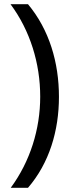

<svg xmlns="http://www.w3.org/2000/svg" viewBox="-20 -734 340 912"><path d="M260 -274C260 -437 214 -593 113 -714H30C123 -589 171 -433 171 -275C171 -120 123 33 31 158H113C214 41 260 -113 260 -274Z"/></svg>

Font: Noto Sans Nandinagari
Style: Regular
Weight: 400
Designer: Ek Type
Foundry: Ek Type
Version: Version 1.002